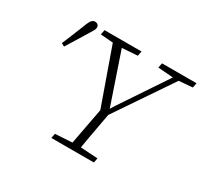

<svg xmlns="http://www.w3.org/2000/svg" viewBox="-142 -884 1140 1079"><g transform="rotate(30 427.5 -344.5)"><path d="M87 -491Q104 -531 120 -571Q136 -611 152 -651Q158 -665 163 -673Q168 -681 174.5 -685Q181 -689 188 -689Q200 -689 207 -682.5Q214 -676 214 -666Q214 -656 209 -646.5Q204 -637 192 -618Q171 -583 149.5 -549Q128 -515 107 -480ZM252 -643 258 -674H498L492 -643L372 -635H355ZM302 0 308 -30 439 -38H455L584 -30L578 0ZM470 -251 320 -674H379L508 -295H498L521 -333L749 -674H787L501 -252ZM411 0 467 -297H519Q510 -248 501 -198.5Q492 -149 483 -99.5Q474 -50 466 0ZM625 -643 631 -674H855L849 -643L752 -635H735Z"/></g></svg>

Font: Source Serif 4 18pt Light
Style: Italic
Weight: 300
Italic angle: -12°
Designer: Frank Grießhammer
Foundry: Adobe Systems Incorporated
Version: Version 4.004;hotconv 1.0.116;makeotfexe 2.5.65601